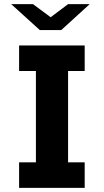

<svg xmlns="http://www.w3.org/2000/svg" viewBox="-20 -905 501 925"><path d="M139 -885 224 -822 308 -885H412L275 -760H172L34 -885ZM388 -686V-563H308V-123H388V0H72V-123H153V-563H72V-686Z"/></svg>

Font: Chivo
Style: Bold
Weight: 700
Designer: Hector Gatti
Foundry: Omnibus-Type
Version: Version 1.007;PS 001.007;hotconv 1.0.88;makeotf.lib2.5.64775